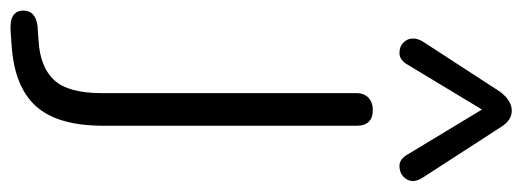

<svg xmlns="http://www.w3.org/2000/svg" viewBox="-403 -466 977 359"><g transform="rotate(90 85.5 -286.5)"><path d="M111.3 -495.1Q141.6 -495.1 141.1 -463.9V8.8Q141.1 93.8 105 134.3Q68.8 174.8 -7.8 180.2L-35.2 182.1Q-74.2 185.1 -74.2 158.2Q-74.2 135.3 -44.9 131.8L-18.1 129.9Q31.7 127 55.9 100.6Q80.1 74.2 80.1 12.2V-463.9Q80.1 -479 88.9 -487.1Q97.7 -495.1 111.3 -495.1ZM-16.1 -588.9 78.1 -733.9Q94.7 -754.9 113 -754.9Q131.3 -754.9 144 -733.9L237.8 -588.9Q252 -567.4 236.3 -552.2Q228.5 -544.9 216.1 -544.9Q203.6 -544.9 194.8 -560.1L110.8 -699.2L26.9 -560.1Q18.1 -544.9 5.4 -544.9Q-7.3 -544.9 -14.6 -552.5Q-22 -560.1 -22 -569.8Q-22 -579.6 -16.1 -588.9Z"/></g></svg>

Font: Nunito-Light
Style: Regular
Weight: 300
Designer: Vernon Adams
Foundry: newtypography
Version: Version 3.000